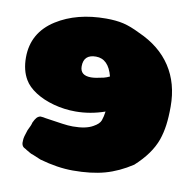

<svg xmlns="http://www.w3.org/2000/svg" viewBox="-73 -677 793 783"><g transform="rotate(10 323.0 -286.0)"><path d="M278 31Q215 31 141 10L110 -3Q97 -7 90 -12Q78 -19 78 -19Q76 -21 70 -24Q54 -31 57 -56Q57 -68 68 -99Q80 -122 82 -133Q89 -148 95 -154.5Q101 -161 110 -163Q116 -163 121.5 -162Q127 -161 132 -160Q179 -153 203.5 -149.5Q228 -146 247 -146Q301 -146 330 -163Q354 -176 359.5 -191.5Q365 -207 368 -229Q308 -208 247 -208Q200 -208 156 -220Q112 -232 79.5 -253Q47 -274 32 -300Q10 -337 10 -390Q10 -493 100 -550Q184 -603 305 -603Q346 -603 376.5 -596Q407 -589 447 -569Q535 -530 580.5 -460.5Q626 -391 626 -295Q626 -251 621.5 -218Q617 -185 607 -156Q585 -94 521 -36Q466 0 410 15.5Q354 31 278 31ZM285 -356Q295 -356 307 -358Q319 -360 337 -364Q349 -367 361 -373Q343 -443 291 -443Q240 -443 240 -394Q240 -356 285 -356Z"/></g></svg>

Font: Sigmar
Style: Regular
Weight: 400
Designer: Vernon Adams
Foundry: Vernon Adams
Version: Version 1.000; ttfautohint (v1.8.4.7-5d5b);gftools[0.9.24]